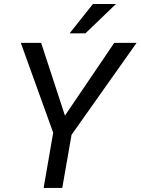

<svg xmlns="http://www.w3.org/2000/svg" viewBox="-20 -921 689 941"><path d="M321.3 -757.8H398.9L548.3 -901.4H435.5ZM181.6 -710.9H82L240.7 -270.5L193.8 0H285.2L330.6 -260.3L649.4 -710.9H540L298.3 -354.5Z"/></svg>

Font: Roboto
Style: Italic
Weight: 400
Italic angle: -12°
Designer: Google
Version: Version 2.137; 2017